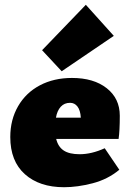

<svg xmlns="http://www.w3.org/2000/svg" viewBox="-20 -772 549 803"><path d="M418 -152 479 -62Q431 -22 367.5 -5.5Q304 11 248 11Q145 11 84 -43.5Q23 -98 23 -199Q23 -271 55.5 -327.5Q88 -384 146.5 -415Q205 -446 281 -446Q372 -446 426.5 -403Q481 -360 481 -288Q481 -225 476 -191H215Q223 -158 246.5 -142.5Q270 -127 313 -127Q363 -127 418 -152ZM214 -280H318Q316 -311 304 -326.5Q292 -342 273 -342Q249 -342 234 -325.5Q219 -309 214 -280ZM156 -562 339 -752 456 -622 238 -474Z"/></svg>

Font: Ysabeau Black
Style: Regular
Weight: 900
Designer: Christian Thalmann (Catharsis Fonts)
Version: Version 0.003